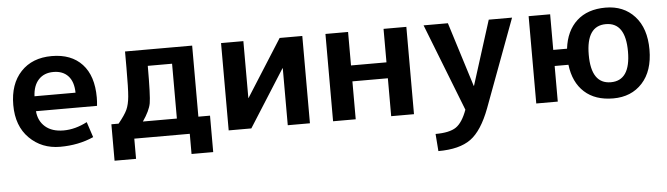

<svg xmlns="http://www.w3.org/2000/svg" viewBox="-47 -718 3953 1138"><g transform="rotate(-5 1929.0 -149.5)"><path d="M531.2 -262.7Q531.2 -238.3 528.3 -212.9H165Q169.9 -154.3 210 -119.6Q250 -85 318.8 -85Q387.7 -85 459 -122.1L489.3 -30.3Q399.4 9.8 290 9.8Q180.7 9.8 107.4 -63Q34.2 -135.7 34.2 -260.7Q34.2 -385.7 102.1 -458Q169.9 -530.3 286.1 -530.3Q402.3 -530.3 466.8 -460.9Q531.2 -391.6 531.2 -262.7ZM164.1 -301.8H408.2Q407.2 -367.2 375.5 -401.4Q343.8 -435.5 288.1 -435.5Q232.4 -435.5 199.7 -400.4Q167 -365.2 164.1 -301.8Z M603.5 -96.7H646.5Q685.5 -144.5 699.2 -174.3Q712.9 -204.1 717.3 -251.5Q721.7 -298.8 721.7 -422.9V-519.5H1121.1V-96.7H1190.4V120.1H1061.5V0H731.4V120.1H603.5ZM791 -96.7H993.2V-422.9H848.6Q848.6 -245.1 840.8 -201.2Q833 -157.2 791 -96.7Z M1293 0V-519.5H1425.8V-180.7H1426.8L1641.6 -519.5H1776.4V0H1644.5V-338.9H1642.6L1427.7 0Z M1914.1 0V-519.5H2048.8V-320.3H2259.8V-519.5H2395.5V0H2259.8V-225.6H2048.8V0Z M2498 -519.5H2642.6L2762.7 -136.7H2764.6L2885.7 -519.5H3024.4L2830.1 2.9Q2781.2 132.8 2713.9 181.6Q2646.5 230.5 2520.5 230.5L2512.7 127.9Q2595.7 127.9 2634.8 101.6Q2673.8 75.2 2701.2 0Z M3123 0V-519.5H3251V-307.6H3333Q3345.7 -413.1 3409.7 -471.7Q3473.6 -530.3 3581.1 -530.3Q3688.5 -530.3 3753.9 -458.5Q3819.3 -386.7 3819.3 -259.8Q3819.3 -132.8 3753.9 -61.5Q3688.5 9.8 3581.1 9.8Q3473.6 9.8 3409.7 -48.3Q3345.7 -106.4 3333 -211.9H3251V0ZM3574.7 -432.6Q3458 -432.6 3458 -259.8Q3458 -86.9 3574.7 -86.9Q3691.4 -86.9 3691.4 -259.8Q3691.4 -432.6 3574.7 -432.6Z"/></g></svg>

Font: GenEi M Gothic v2 Bold
Style: Regular
Weight: 700
Version: Version 2.0